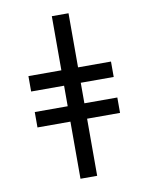

<svg xmlns="http://www.w3.org/2000/svg" viewBox="-85 -822 686 884"><g transform="rotate(-10 258.0 -380.0)"><path d="M297 -760V-507H451V-435H297V-339H451V-267H297V0H219V-267H65V-339H219V-435H65V-507H219V-760Z"/></g></svg>

Font: RS Noto Sans
Style: Regular
Weight: 400
Designer: Monotype Design Team
Foundry: Monotype Imaging Inc.
Version: Version 3.10